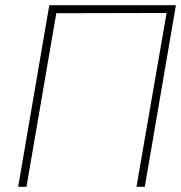

<svg xmlns="http://www.w3.org/2000/svg" viewBox="-20 -720 698 740"><path d="M622 -670 506 0H538L658 -700H170L50 0H82L197 -669Z"/></svg>

Font: Jost ExtraLight
Style: Italic
Weight: 250
Italic angle: -5°
Version: Version 3.710